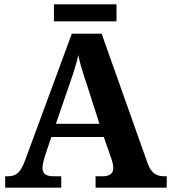

<svg xmlns="http://www.w3.org/2000/svg" viewBox="-20 -870 793 890"><path d="M230 -771H520V-850H230ZM4 0H264V-53H226C192 -53 177 -66 177 -92C177 -108 184 -133 189 -149L218 -235H461L496 -135C500 -124 505 -107 505 -91C505 -63 485 -53 456 -53H423V0H753V-53H741C703 -53 680 -69 664 -114L451 -714H313L96 -126C74 -66 52 -53 16 -53H4ZM239 -296 304 -485C320 -530 333 -570 343 -615C352 -569 367 -525 382 -480L441 -296Z"/></svg>

Font: Noto Serif Lao
Style: Bold
Weight: 700
Designer: Monotype Design Team
Foundry: Monotype Imaging Inc.
Version: Version 2.003